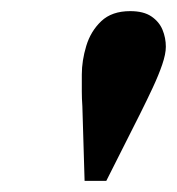

<svg xmlns="http://www.w3.org/2000/svg" viewBox="-20 -770 318 345"><path d="M132 -445 128 -579Q127 -593 127 -605.5Q127 -618 127 -636Q127 -661 135 -687.5Q143 -714 162 -732Q181 -750 214 -750Q238 -750 252 -740.5Q266 -731 272 -716.5Q278 -702 278 -686Q278 -673 271.5 -654Q265 -635 254.5 -612.5Q244 -590 232 -566L171 -445Z"/></svg>

Font: Instrument Sans Condensed
Style: Bold Italic
Weight: 700
Width: 3
Italic angle: -13°
Designer: Rodrigo Fuenzalida
Foundry: fragTYPE
Version: Version 1.000;gftools[0.9.28]